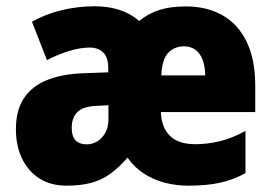

<svg xmlns="http://www.w3.org/2000/svg" viewBox="-20 -583 870 613"><path d="M572.8 -562.5Q641.1 -562.5 690.9 -533.9Q740.7 -505.4 767.8 -449Q794.9 -392.6 794.9 -309.6V-225.1H493.7Q495.1 -177.2 522 -149.9Q548.8 -122.6 603.5 -122.6Q642.1 -122.6 681.6 -132.1Q721.2 -141.6 763.7 -165V-30.3Q726.1 -9.3 683.6 0.2Q641.1 9.8 581.5 9.8Q542 9.8 505.6 0.2Q469.2 -9.3 439 -29.1Q408.7 -48.8 387.2 -79.6Q359.4 -47.9 332 -28.1Q304.7 -8.3 271.2 0.7Q237.8 9.8 191.9 9.8Q142.6 9.8 106.4 -12.9Q70.3 -35.6 50.5 -76.4Q30.8 -117.2 30.8 -170.4Q30.8 -231 56.4 -269.5Q82 -308.1 130.1 -327.4Q178.2 -346.7 245.1 -349.1L325.7 -352.1V-363.8Q325.7 -400.4 309.3 -415.8Q293 -431.2 266.1 -431.2Q237.8 -431.2 202.9 -420.9Q168 -410.6 129.9 -391.1L82 -513.7Q125.5 -538.1 177 -550.5Q228.5 -563 281.7 -563Q326.2 -563 361.8 -551.3Q397.5 -539.6 424.3 -516.1Q453.1 -539.6 488.3 -551Q523.4 -562.5 572.8 -562.5ZM326.2 -247.1 290.5 -245.1Q246.1 -243.7 227.5 -225.6Q209 -207.5 209 -174.8Q209 -147.5 221.4 -134.8Q233.9 -122.1 256.3 -122.1Q275.4 -122.1 291.3 -132.1Q307.1 -142.1 316.7 -159.9Q326.2 -177.7 326.2 -201.2ZM567.4 -435.1Q537.1 -435.1 517.1 -414.3Q497.1 -393.6 495.1 -342.3H635.3Q634.8 -371.6 626.7 -392.6Q618.7 -413.6 603.5 -424.3Q588.4 -435.1 567.4 -435.1Z"/></svg>

Font: Open Sans SemiCondensed ExtraBold
Style: Regular
Weight: 800
Width: 4
Designer: Monotype Design Team
Foundry: Monotype Imaging Inc.
Version: Version 3.000